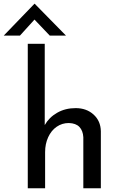

<svg xmlns="http://www.w3.org/2000/svg" viewBox="-68 -1010 641 1030"><path d="M473 -306V0H379V-274Q377 -309 358 -329Q339 -349 301 -350Q265 -350 236 -330Q207 -310 190.5 -274Q174 -238 174 -194V0H81V-775H172V-339Q195 -380 238.5 -405Q282 -430 338 -430Q396 -430 434 -395.5Q472 -361 473 -306ZM199 -819 117 -905 39 -819H-48L117 -990H118L286 -819Z"/></svg>

Font: Josefin Sans
Style: Regular
Weight: 400
Designer: Santiago Orozco
Foundry: Typemade
Version: Version 2.000